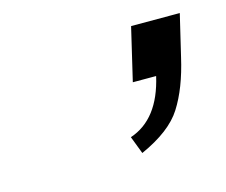

<svg xmlns="http://www.w3.org/2000/svg" viewBox="-49 -785 421 358"><g transform="rotate(-15 161.0 -606.0)"><path d="M204 -621 228 -723H322L303 -643Q290 -586 267 -550Q245 -515 187 -489L174 -523Q231 -542 249 -621Z"/></g></svg>

Font: Miedinger
Style: Italic
Weight: 400
Italic angle: -13°
Version: Version 001.000